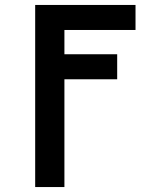

<svg xmlns="http://www.w3.org/2000/svg" viewBox="-20 -540 640 775"><path d="M122 215V-520H527V-419H240V-321H453V-220H240V215Z"/></svg>

Font: Iosevka Book
Style: Bold
Weight: 700
Designer: Belleve Invis
Foundry: Belleve Invis
Version: Version 28.0.7; ttfautohint (v1.8.3)